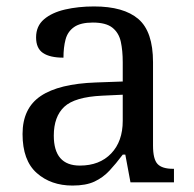

<svg xmlns="http://www.w3.org/2000/svg" viewBox="-20 -566 603 596"><path d="M205 10Q138 10 94 -29Q50 -68 50 -150Q50 -230 106.5 -268Q163 -306 278 -310L361 -313V-373Q361 -409 355 -436.5Q349 -464 329 -480Q309 -496 268 -496Q230 -496 210 -482Q190 -468 183.5 -443.5Q177 -419 177 -387Q135 -387 113.5 -401.5Q92 -416 92 -450Q92 -485 116.5 -506Q141 -527 182 -536.5Q223 -546 272 -546Q364 -546 409.5 -507Q455 -468 455 -373V-114Q455 -72 469 -57Q483 -42 517 -42H520V0H385L369 -86H361Q340 -58 320 -36.5Q300 -15 273.5 -2.5Q247 10 205 10ZM228 -52Q289 -52 325 -89.5Q361 -127 361 -191V-272L297 -269Q212 -265 179.5 -234.5Q147 -204 147 -145Q147 -52 228 -52Z"/></svg>

Font: Noto Serif Old Uyghur
Style: Regular
Weight: 400
Designer: Lewis McGuffie
Foundry: Google LLC
Version: Version 1.003; ttfautohint (v1.8.4.7-5d5b)